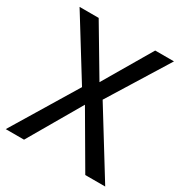

<svg xmlns="http://www.w3.org/2000/svg" viewBox="-175 -887 966 1018"><g transform="rotate(30 307.5 -378.5)"><path d="M4 0 243 -395 19 -757H136L310 -464L482 -757H597L371 -392L613 0H491L303 -322L116 0Z"/></g></svg>

Font: Menbere
Style: Regular
Weight: 400
Designer: Aleme Tadesse
Foundry: Sorkin Type Co
Version: Version 1.000